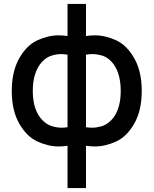

<svg xmlns="http://www.w3.org/2000/svg" viewBox="-20 -733 782 978"><path d="M324 225V9.5Q300.5 13 278.5 13Q226 13 171 -12Q116 -37 78 -103.5Q40 -170 40 -269.5Q40 -369 78 -436Q116 -503 171 -528Q226 -553 278.5 -553Q300.5 -553 324 -549.5V-713H418V-549.5Q441.5 -553 463.5 -553Q516 -553 571 -528Q626 -503 664 -436Q702 -369 702 -269.5Q702 -170 664 -103.5Q626 -37 571 -12Q516 13 463.5 13Q441.5 13 418 9.5V225ZM418 -85Q434.5 -82.5 449.5 -82.5Q470.5 -82.5 496.2 -89.5Q522 -96.5 545.8 -120Q569.5 -143.5 582.2 -181.2Q595 -219 595 -269.5Q595 -320.5 582.5 -358.2Q570 -396 547 -419.8Q524 -443.5 498.5 -450.5Q473 -457.5 452 -457.5Q435.5 -457.5 418 -454.5ZM324 -85V-454.5Q307 -457.5 291 -457.5Q269.5 -457.5 243.8 -450Q218 -442.5 195 -418.8Q172 -395 159.5 -357.2Q147 -319.5 147 -269.5Q147 -219.5 159.8 -182Q172.5 -144.5 196.2 -120.8Q220 -97 245.8 -89.8Q271.5 -82.5 293 -82.5Q308 -82.5 324 -85Z"/></svg>

Font: Cns Manrope SemBd
Style: Regular
Weight: 600
Designer: Mikhail Sharanda
Foundry: Mikhail Sharanda
Version: Version 4.504